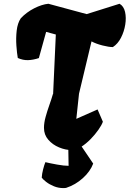

<svg xmlns="http://www.w3.org/2000/svg" viewBox="-20 -776 679 1006"><path d="M571.3 -529.3Q550.8 -529.3 517.1 -537.8Q483.4 -546.4 459.5 -559.1L394 -285.2L379.9 -153.3L491.2 -202.6L519 -138.2Q513.2 -121.1 495.8 -96.2Q478.5 -71.3 454.6 -46.9Q430.7 -22.5 404.8 -6.1Q378.9 10.3 355.5 10.3Q323.2 10.3 289.6 -3.7Q255.9 -17.6 233.2 -43.7Q210.4 -69.8 210.4 -106Q210.4 -132.8 219 -163.6Q227.5 -194.3 238.5 -225.3Q249.5 -256.3 257.3 -283.2H258.3L272.5 -595.2L221.7 -608.9L183.6 -471.7Q154.3 -461.9 127.2 -460.9Q100.1 -460 73.2 -472.2Q68.8 -497.1 65.9 -536.4Q63 -575.7 67.4 -615.2Q71.8 -654.8 88.9 -680.2Q118.7 -711.9 158.9 -732.4Q199.2 -752.9 233.4 -756.3L434.1 -702.1L606.4 -756.3Q628.4 -743.7 635.3 -713.4Q642.1 -683.1 636.2 -646.7Q630.4 -610.4 613.8 -578.1Q597.2 -545.9 571.3 -529.3ZM311.5 209.5Q286.1 209.5 262.7 200Q239.3 190.4 222.4 177.5Q205.6 164.6 198.7 154.8Q199.7 135.3 205.8 111.6Q211.9 87.9 217.8 73.7Q242.2 79.6 278.8 86.2Q315.4 92.8 339.4 92.8L336.9 -55.7L376 -55.2L468.3 81.1Q453.1 122.1 414.3 157.2Q375.5 192.4 326.2 208.5Q322.8 209 319.1 209.2Q315.4 209.5 311.5 209.5Z"/></svg>

Font: Fruktur
Style: Italic
Weight: 400
Italic angle: -8°
Designer: Viktoriya Grabowska, Eben Sorkin
Foundry: Viktoriya Grabowska
Version: Version 1.008; ttfautohint (v1.8.4.7-5d5b)